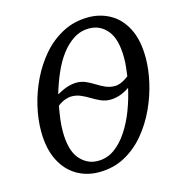

<svg xmlns="http://www.w3.org/2000/svg" viewBox="-109 -820 863 927"><g transform="rotate(-15 322.5 -357.0)"><path d="M273 11Q211 11 161 -19Q111 -49 82 -108Q53 -167 53 -253Q53 -311 68 -376Q83 -441 113 -503Q143 -565 186.5 -615Q230 -665 287.5 -695Q345 -725 416 -725Q474 -725 523.5 -697.5Q573 -670 603 -612Q633 -554 633 -464Q633 -408 618.5 -343.5Q604 -279 575 -216.5Q546 -154 503 -102.5Q460 -51 402.5 -20Q345 11 273 11ZM455 -371Q469 -371 487 -378.5Q505 -386 524 -401Q527 -424 529.5 -446Q532 -468 532 -490Q532 -585 496 -628.5Q460 -672 405 -672Q362 -672 326.5 -649Q291 -626 263 -588Q235 -550 214.5 -502Q194 -454 179 -403Q209 -420 233 -427.5Q257 -435 279 -435Q303 -435 324.5 -425.5Q346 -416 366.5 -403Q387 -390 408.5 -380.5Q430 -371 455 -371ZM282 -43Q328 -43 365 -69.5Q402 -96 431 -140Q460 -184 480.5 -237.5Q501 -291 513 -346Q484 -327 460.5 -320Q437 -313 416 -313Q392 -313 370 -322.5Q348 -332 327 -345Q306 -358 284 -367.5Q262 -377 238 -377Q223 -377 205 -370.5Q187 -364 168 -349Q162 -316 158 -285Q154 -254 154 -225Q154 -130 191 -86.5Q228 -43 282 -43Z"/></g></svg>

Font: Noto Serif Condensed
Style: Italic
Weight: 400
Width: 3
Italic angle: -12°
Designer: Monotype Design Team
Foundry: Monotype Imaging Inc.
Version: Version 2.014; ttfautohint (v1.8.4.7-5d5b)